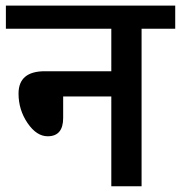

<svg xmlns="http://www.w3.org/2000/svg" viewBox="-35 -646 627 666"><path d="M351.1 0V-311.5H184.1V-236.8Q184.1 -173.3 130.4 -173.3Q91.8 -173.3 60.5 -219.2Q29.3 -265.1 29.3 -321.3Q29.3 -398.9 120.6 -398.9H351.1V-546.4H-14.6V-626.5H572.8V-546.4H456.1V0Z"/></svg>

Font: Yantramanav Medium
Style: Regular
Weight: 500
Version: Version 1.001;PS 1.0;hotconv 1.0.72;makeotf.lib2.5.5900; ttf